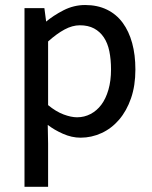

<svg xmlns="http://www.w3.org/2000/svg" viewBox="-20 -528 595 754"><path d="M168.9 36.1V205.6H76.2V-496.1H154.3L161.6 -440.4H157.7Q189.5 -467.3 229.7 -487.8Q270 -508.3 314.5 -508.3Q362.8 -508.3 399.9 -490.2Q437 -472.2 461.7 -438.7Q486.3 -405.3 499 -358.9Q511.7 -312.5 511.7 -254.9Q511.7 -191.9 494.6 -142.3Q477.5 -92.8 447.8 -58.1Q418 -23.4 378.7 -5.4Q339.4 12.7 296.4 12.7Q261.7 12.7 227.1 -2.7Q192.4 -18.1 167.5 -37.6ZM168.9 -115.2Q199.7 -89.8 229.5 -78.6Q259.3 -67.4 282.7 -67.4Q311 -67.4 335.7 -80.3Q360.4 -93.3 377.9 -116.7Q395.5 -140.1 405.8 -175.5Q416 -210.9 416 -254.9Q416 -294.4 409.4 -326.7Q402.8 -358.9 387.7 -381.3Q372.6 -403.8 349.4 -416.3Q326.2 -428.7 293.5 -428.7Q264.2 -428.7 233.4 -412.1Q202.6 -395.5 168.9 -365.2Z"/></svg>

Font: Pyidaungsu Numbers
Style: Regular
Weight: 400
Designer: Sun Tun
Foundry: MCF
Version: Version 1.083; ttfautohint (v1.8.2)